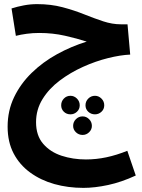

<svg xmlns="http://www.w3.org/2000/svg" viewBox="-20 -520 687 932"><path d="M385 392Q310 392 244 373.5Q178 355 126.5 317.5Q75 280 46 224.5Q17 169 17 95Q17 17 48.5 -48.5Q80 -114 134 -166.5Q188 -219 257 -257Q326 -295 401 -318Q355 -333 295.5 -346.5Q236 -360 170 -360Q139 -360 109.5 -356Q80 -352 57 -346L36 -479Q64 -488 96 -494Q128 -500 160 -500Q227 -500 283.5 -485Q340 -470 388.5 -450.5Q437 -431 481 -416.5Q525 -402 567 -402H599L612 -255Q565 -253 504.5 -238Q444 -223 383 -195.5Q322 -168 270 -129Q218 -90 186.5 -39Q155 12 155 73Q155 138 189.5 178Q224 218 279 236Q334 254 397 254Q447 254 496.5 243.5Q546 233 598 212L639 332Q570 364 505 378Q440 392 385 392ZM322 35Q303 35 290 22.5Q277 10 277 -9Q277 -28 290 -41.5Q303 -55 322 -55Q340 -55 353.5 -41.5Q367 -28 367 -9Q367 10 353.5 22.5Q340 35 322 35ZM441 35Q422 35 408.5 22.5Q395 10 395 -9Q395 -28 408.5 -41.5Q422 -55 441 -55Q459 -55 472.5 -41.5Q486 -28 486 -9Q486 10 472.5 22.5Q459 35 441 35ZM381 135Q362 135 348.5 122Q335 109 335 91Q335 72 348.5 58.5Q362 45 381 45Q399 45 412.5 58.5Q426 72 426 91Q426 109 412.5 122Q399 135 381 135Z"/></svg>

Font: Noto Sans Arabic SemCond
Style: Bold
Weight: 700
Width: 4
Designer: Monotype Design Team, Nadine Chahine, Nizar Qandah and Khaled Hosny
Foundry: Monotype Imaging Inc.
Version: Version 2.012; ttfautohint (v1.8.4.7-5d5b)